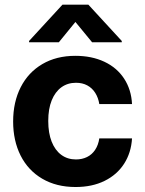

<svg xmlns="http://www.w3.org/2000/svg" viewBox="-20 -770 603 801"><path d="M34.8 -263.2Q34.8 -344.4 66.5 -406.4Q98.1 -468.3 156.7 -502.7Q215.4 -537.1 294.4 -537.1Q362.6 -537.1 415.2 -512.5Q467.8 -487.8 497.8 -442Q527.8 -396.2 530.8 -335.8H394.3Q390.1 -362.3 377.3 -382.5Q364.6 -402.7 344.2 -413.7Q323.9 -424.7 296.9 -424.7Q262.2 -424.7 236.2 -405.9Q210.2 -387 195.7 -351.4Q181.3 -315.8 181.3 -265.6Q181.3 -215 195.5 -179Q209.8 -143 235.8 -123.9Q261.8 -104.8 296.9 -104.8Q322.6 -104.8 343.2 -115Q363.9 -125.2 377 -145.1Q390.2 -165 394.3 -192.7H530.8Q527.2 -132.7 497.7 -86.8Q468.1 -40.9 416.3 -15.4Q364.5 10.2 295.2 10.2Q215.4 10.2 156.3 -24.4Q97.3 -59 66 -121Q34.8 -183 34.8 -263.2ZM294.6 -678.4 225.6 -593.8H101.3V-599.1L240.5 -750.4H348.8L488 -599.1V-593.8H364.1Z"/></svg>

Font: Pretendard Std Variable
Style: Regular
Weight: 400
Designer: Base glyphs from Inter by Rasmus Andersson; Hangeul glyphs from Noto Sans CJK(Source Han Sans) by Jang Soo-young and Kan
Foundry: Kil Hyung-jin
Version: Version 1.309;Glyphs 3.2 (3225)